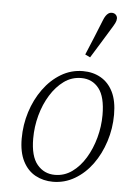

<svg xmlns="http://www.w3.org/2000/svg" viewBox="-55 -817 615 871"><g transform="rotate(5 252.5 -381.5)"><path d="M219 12Q175 12 139 -7.5Q103 -27 82 -68Q61 -109 61 -171Q61 -234 79.5 -292.5Q98 -351 132 -398Q166 -445 212 -472.5Q258 -500 312 -500Q358 -500 393.5 -479.5Q429 -459 449 -418.5Q469 -378 469 -315Q469 -252 450 -193Q431 -134 397.5 -88Q364 -42 318 -15Q272 12 219 12ZM225 -20Q268 -20 303 -45Q338 -70 363.5 -112Q389 -154 403 -205.5Q417 -257 417 -309Q417 -392 387 -430Q357 -468 307 -468Q263 -468 228 -442.5Q193 -417 167 -375Q141 -333 127 -281.5Q113 -230 113 -176Q113 -95 144.5 -57.5Q176 -20 225 -20ZM315 -576Q332 -616 348.5 -656.5Q365 -697 381 -737Q386 -750 391.5 -758Q397 -766 403.5 -770.5Q410 -775 418 -775Q430 -775 437 -768Q444 -761 444 -751Q444 -741 438.5 -730Q433 -719 421 -700Q401 -667 380 -633Q359 -599 338 -565Z"/></g></svg>

Font: Source Serif 4 Light
Style: Italic
Weight: 300
Italic angle: -12°
Designer: Frank Grießhammer
Foundry: Adobe Systems Incorporated
Version: Version 4.004;hotconv 1.0.116;makeotfexe 2.5.65601